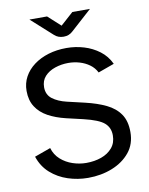

<svg xmlns="http://www.w3.org/2000/svg" viewBox="-94 -929 781 1009"><g transform="rotate(-10 296.0 -424.5)"><path d="M294 12Q239 12 187 -5Q135 -22 95.5 -57Q56 -92 38 -146L124 -177Q135 -140 162.5 -115.5Q190 -91 226 -79Q262 -67 298 -67Q342 -67 378.5 -80Q415 -93 437.5 -119.5Q460 -146 460 -186Q460 -227 431.5 -252Q403 -277 323 -296L233 -317Q179 -330 139 -352Q99 -374 76.5 -409Q54 -444 54 -494Q54 -535 72.5 -569Q91 -603 124.5 -628Q158 -653 202.5 -666.5Q247 -680 299 -680Q347 -680 392 -666.5Q437 -653 473.5 -625.5Q510 -598 530 -555L444 -524Q431 -550 407.5 -567Q384 -584 355 -592.5Q326 -601 295 -601Q258 -601 224 -589.5Q190 -578 169 -555Q148 -532 148 -497Q148 -457 177 -435Q206 -413 252 -402L346 -380Q410 -365 456.5 -342.5Q503 -320 528.5 -283Q554 -246 554 -187Q554 -123 518 -79Q482 -35 423 -11.5Q364 12 294 12ZM296 -741Q266 -741 246 -760L134 -861H228L295 -800L363 -861H457L345 -760Q325 -741 296 -741Z"/></g></svg>

Font: Atkinson Hyperlegible Next
Style: Regular
Weight: 400
Designer: Elliott Scott, Megan Eiswerth, Linus Boman, Theodore Petrosky, Letters from Sweden
Foundry: Applied Design Works, Letters from Sweden
Version: Version 2.001